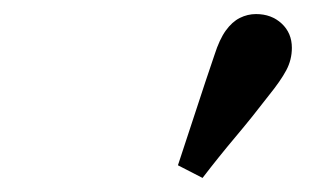

<svg xmlns="http://www.w3.org/2000/svg" viewBox="-20 -799 440 273"><path d="M233 -564Q246 -603 259 -643Q272 -683 285 -721Q292 -743 301 -755.5Q310 -768 321 -773.5Q332 -779 344 -779Q366 -779 380.5 -765.5Q395 -752 395 -731Q395 -714 387 -699Q379 -684 362 -663Q339 -633 315 -604.5Q291 -576 268 -546Z"/></svg>

Font: Source Serif 4 18pt SemiBold
Style: Italic
Weight: 600
Italic angle: -12°
Designer: Frank Grießhammer
Foundry: Adobe Systems Incorporated
Version: Version 4.004;hotconv 1.0.116;makeotfexe 2.5.65601